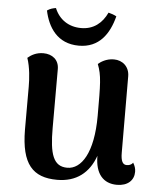

<svg xmlns="http://www.w3.org/2000/svg" viewBox="-53 -773 684 833"><g transform="rotate(5 289.0 -357.0)"><path d="M270 -574C358 -574 401 -637 421 -715C410 -721 398 -725 386 -728C364 -681 327 -651 273 -651C219 -651 177 -679 157 -728C144 -726 132 -723 119 -714C134 -643 175 -574 270 -574ZM549 -89C542 -78 530 -76 522 -76C505 -76 496 -90 496 -128L495 -460C495 -502 465 -528 427 -528C393 -528 369 -511 359 -502C378 -453 378 -417 378 -278C378 -116 327 -42 266 -42C205 -42 188 -95 188 -208V-465C188 -505 159 -528 120 -528C89 -528 67 -515 52 -502C66 -462 69 -410 69 -378V-190C70 -41 120 14 227 14C310 14 365 -29 392 -105C392 -26 428 13 487 13C534 13 561 -13 561 -50C561 -64 557 -76 549 -89Z"/></g></svg>

Font: Arima Koshi ExtraBold
Style: Regular
Weight: 800
Designer: Joana Correia and Natanael Gama
Foundry: NDISCOVER
Version: Version 1.019;PS 001.019;hotconv 1.0.88;makeotf.lib2.5.64775